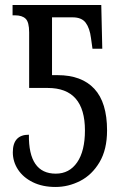

<svg xmlns="http://www.w3.org/2000/svg" viewBox="-20 -734 491 764"><path d="M31 -128Q31 -198 95 -198Q93 -43 202 -43Q256 -43 287 -88Q318 -133 318 -215Q318 -384 170 -384H96V-605Q96 -646 82 -659.5Q68 -673 40 -673H30V-714H383L387 -540H348L342 -583Q337 -622 321 -643.5Q305 -665 269 -665H187V-435H209Q305 -435 355.5 -380.5Q406 -326 406 -215Q406 -139 376 -88.5Q346 -38 299 -14Q252 10 201 10Q149 10 110.5 -9Q72 -28 51.5 -59.5Q31 -91 31 -128Z"/></svg>

Font: Noto Serif Cond
Style: Regular
Weight: 400
Width: 3
Designer: Monotype Design Team
Foundry: Monotype Imaging Inc.
Version: Version 1.001